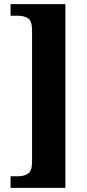

<svg xmlns="http://www.w3.org/2000/svg" viewBox="-20 -780 419 928"><path d="M31 128V72H67Q96 72 115.5 59.5Q135 47 135 0V-632Q135 -679 115.5 -691.5Q96 -704 67 -704H31V-760H296V128Z"/></svg>

Font: Noto Serif Thai ExtraCondensed Black
Style: Regular
Weight: 900
Width: 2
Designer: Monotype Design Team
Foundry: Monotype Imaging Inc.
Version: Version 2.002; ttfautohint (v1.8.4.7-5d5b)